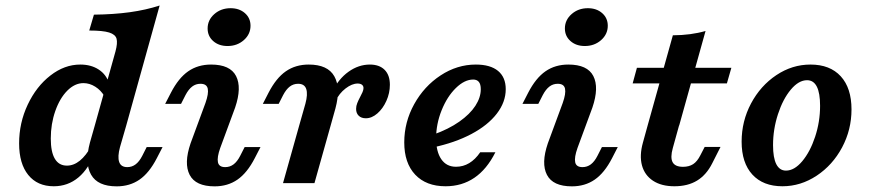

<svg xmlns="http://www.w3.org/2000/svg" viewBox="-20 -661 3142 693"><path d="M49 -143.3Q49 -217.7 80.1 -283.4Q111.1 -349.1 162 -388.5Q212.8 -428 269.7 -428Q308.7 -428 336.1 -410.1Q363.6 -392.2 373.8 -360.2L356.9 -313.5Q344.4 -335.2 323.8 -348.1Q303.3 -361 281.2 -361Q250 -361 222.8 -333.7Q195.7 -306.4 179.5 -260.1Q163.3 -213.8 163.3 -161Q163.3 -112.5 178 -87.9Q192.6 -63.2 221.5 -63.2Q246.1 -63.2 268.2 -81.1Q290.4 -99.1 310.3 -134.8L322.6 -113.1Q301.4 -52.7 263.2 -20.7Q225.1 11.3 174 11.3Q115 11.3 82 -29.5Q49 -70.2 49 -143.3ZM302.1 -550.8 319 -608.1Q390.1 -608.9 448.4 -616.9Q506.8 -625 556.2 -641.1L435.7 -208.2H322.2L396.9 -475.8Q404.9 -505.6 400.7 -521.2Q396.4 -536.7 373.9 -543.7Q351.3 -550.8 302.1 -550.8ZM439.4 -57.8Q456.3 -57.8 469.5 -67.8Q482.8 -77.8 493.3 -98.3L509.5 -130.3H566.8L546 -90Q518.7 -37 483.6 -12.7Q448.4 11.6 401.1 11.6Q332.6 11.6 308.7 -30.6Q284.8 -72.8 304.7 -146.7L322.2 -208.2H435.7L413 -129.7Q403.8 -95.5 410.1 -76.6Q416.4 -57.8 439.4 -57.8Z M703.6 -358.6Q686.6 -358.6 673.6 -348.6Q660.5 -338.6 649.7 -318.1L633.4 -286H576.1L596.9 -326.3Q624.2 -379.3 659.4 -403.7Q694.5 -428 741.9 -428Q810.7 -428 832 -386.6Q853.3 -345.2 828.7 -272.8L774.9 -126.9Q762.9 -93.1 766.6 -75.4Q770.3 -57.8 792.9 -57.8Q809.8 -57.8 823.1 -67.8Q836.3 -77.8 846.8 -98.3L863.1 -130.3H920.3L899.5 -90Q872.2 -37 837.1 -12.7Q802 11.6 754.6 11.6Q686.1 11.6 664.6 -29.8Q643.1 -71.2 667.8 -143.5L721.6 -289.4Q733.6 -323.3 729.9 -340.9Q726.1 -358.6 703.6 -358.6ZM729.4 -558.2Q729.4 -588.8 753.5 -610.1Q777.7 -631.4 812.3 -631.4Q843.7 -631.4 864 -613.6Q884.2 -595.8 884.2 -568.1Q884.2 -537.5 860.1 -516.2Q835.9 -494.9 801.3 -494.9Q769.8 -494.9 749.6 -512.7Q729.4 -530.5 729.4 -558.2Z M1056 -358.6Q1039.1 -358.6 1026 -348.6Q1012.9 -338.6 1002.1 -318.1L985.8 -286H928.6L949.3 -326.3Q976.6 -379.3 1011.8 -403.7Q1046.9 -428 1094.3 -428Q1162.7 -428 1186.6 -385.8Q1210.5 -343.6 1190.7 -269.7L1173.5 -208.2H1060L1082.3 -286.7Q1091.6 -320.9 1085.3 -339.8Q1079 -358.6 1056 -358.6ZM1060 -208.2H1173.5L1115 0H1001.5ZM1265.3 -268Q1265.3 -278.6 1269.4 -288.7Q1273.4 -298.9 1280.3 -311.9Q1284.8 -320 1288.4 -328.3Q1292 -336.6 1292 -343.1Q1292 -350.9 1286.4 -355.2Q1280.7 -359.5 1270.9 -359.5Q1250.3 -359.5 1227.1 -341.6Q1204 -323.6 1192.3 -298L1178.7 -329.1Q1201.7 -376.2 1238 -402.1Q1274.3 -428 1315 -428Q1349.2 -428 1368.2 -409Q1387.2 -390 1387.2 -355Q1387.2 -325 1374.6 -296.9Q1362 -268.8 1342 -251.5Q1322 -234.1 1300.4 -234.1Q1284.1 -234.1 1274.7 -243.3Q1265.3 -252.4 1265.3 -268Z M1439.1 -147Q1439.1 -220.3 1475 -285.1Q1510.9 -349.9 1570.4 -388.9Q1629.9 -428 1697.4 -428Q1749.7 -428 1777.6 -405.1Q1805.4 -382.1 1805.4 -339.2Q1805.4 -292.6 1773.1 -250.7Q1740.8 -208.8 1681.5 -177.3Q1622.3 -145.9 1543 -129L1543.8 -175Q1599.4 -194.8 1637.8 -221.9Q1676.2 -248.9 1695.8 -279.1Q1715.3 -309.2 1715.3 -338.8Q1715.3 -357.2 1708.2 -365.6Q1701.1 -373.9 1688 -373.9Q1656.6 -373.9 1625.3 -343.2Q1593.9 -312.5 1574 -263Q1554.1 -213.6 1554.1 -161.8Q1554.1 -113.4 1572.8 -86.3Q1591.5 -59.1 1625.8 -59.1Q1651.7 -59.1 1673.5 -72.2Q1695.4 -85.3 1713.2 -111.3H1768Q1737.2 -49.9 1692.2 -19.3Q1647.2 11.3 1588.2 11.3Q1518.2 11.3 1478.6 -30.6Q1439.1 -72.6 1439.1 -147Z M1993.1 -358.6Q1976.1 -358.6 1963.1 -348.6Q1950 -338.6 1939.2 -318.1L1922.9 -286H1865.7L1886.4 -326.3Q1913.7 -379.3 1948.9 -403.7Q1984 -428 2031.4 -428Q2100.2 -428 2121.5 -386.6Q2142.8 -345.2 2118.2 -272.8L2064.4 -126.9Q2052.4 -93.1 2056.1 -75.4Q2059.8 -57.8 2082.4 -57.8Q2099.3 -57.8 2112.6 -67.8Q2125.8 -77.8 2136.3 -98.3L2152.6 -130.3H2209.8L2189.1 -90Q2161.8 -37 2126.6 -12.7Q2091.5 11.6 2044.1 11.6Q1975.7 11.6 1954.2 -29.8Q1932.6 -71.2 1957.3 -143.5L2011.1 -289.4Q2023.1 -323.3 2019.4 -340.9Q2015.7 -358.6 1993.1 -358.6ZM2018.9 -558.2Q2018.9 -588.8 2043.1 -610.1Q2067.2 -631.4 2101.8 -631.4Q2133.3 -631.4 2153.5 -613.6Q2173.7 -595.8 2173.7 -568.1Q2173.7 -537.5 2149.6 -516.2Q2125.4 -494.9 2090.8 -494.9Q2059.4 -494.9 2039.2 -512.7Q2018.9 -530.5 2018.9 -558.2Z M2526.6 -549.2 2431.5 -208.2H2317.6L2408.6 -533.6Q2473.8 -533.9 2526.6 -549.2ZM2278.9 -416.4H2619.8L2603.6 -359.9H2263.5ZM2300.5 -146.2 2317.6 -208.2H2431L2408.4 -126.6Q2398.7 -91.9 2407.8 -75.4Q2416.9 -58.9 2445.1 -58.9Q2466.9 -58.9 2481.8 -68.5Q2496.7 -78.2 2508 -100.8L2523.4 -130.6H2580.6L2550.8 -71.8Q2529.8 -29.8 2496.2 -9.3Q2462.6 11.3 2414.2 11.3Q2367.2 11.3 2337 -8.6Q2306.8 -28.5 2297.1 -64Q2287.5 -99.5 2300.5 -146.2Z M2656.8 -149.7Q2656.8 -223.6 2690.8 -287.6Q2724.9 -351.6 2782.1 -389.8Q2839.4 -428 2905.3 -428Q2975.9 -428 3014.7 -385.5Q3053.4 -343.1 3053.4 -266.1Q3053.4 -192.7 3019.4 -128.9Q2985.3 -65.1 2927.7 -26.9Q2870 11.3 2804.1 11.3Q2734.3 11.3 2695.5 -31Q2656.8 -73.3 2656.8 -149.7ZM2940 -279Q2940 -325.3 2928.2 -348.4Q2916.4 -371.5 2893 -371.5Q2862.7 -371.5 2834.2 -337.4Q2805.7 -303.2 2788 -248.9Q2770.2 -194.5 2770.2 -137.2Q2770.2 -91.4 2782 -68.3Q2793.9 -45.2 2816.8 -45.2Q2847.1 -45.2 2875.6 -79.1Q2904.1 -113 2922.1 -167.4Q2940 -221.7 2940 -279Z"/></svg>

Font: Playfair Micro SmCond SmLight
Style: Italic
Weight: 360
Width: 4
Italic angle: -15.6°
Designer: Claus Eggers Sørensen
Foundry: Claus Eggers Sørensen
Version: Version 2.203;Glyphs 3.3 (3326)